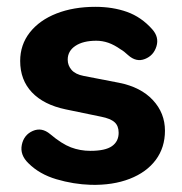

<svg xmlns="http://www.w3.org/2000/svg" viewBox="-20 -520 522 551"><path d="M61.8 -51.3Q36.7 -75.4 42.6 -104.3Q48.5 -133.1 74.2 -144.3Q99.8 -155.4 123.9 -135.2Q157.3 -107 183.6 -97.1Q209.9 -87.1 239.5 -87.1Q282.2 -87.1 301.3 -100.6Q320.5 -114.1 320.5 -139Q320.5 -158.6 309 -169.1Q297.5 -179.7 270.2 -185.1L168.2 -206.2Q105.4 -219.4 71.6 -255Q37.9 -290.6 37.9 -345Q37.9 -391.6 65.6 -426.9Q93.4 -462.2 142.2 -481.3Q191 -500.4 253.7 -500.4Q303.8 -500.4 344.7 -485.8Q385.6 -471.1 416.6 -436.3Q437.1 -413.6 429 -387.1Q420.9 -360.5 395.9 -350.7Q371 -340.8 347.6 -361.8Q335.8 -373 326.1 -378.4Q307.7 -391.4 290.7 -397.3Q273.7 -403.1 256.5 -403.1Q218.6 -403.1 196.5 -388.4Q174.3 -373.7 174.3 -348.8Q174.3 -332.2 185.3 -319.5Q196.3 -306.7 220.2 -302.1L321.4 -282.5Q384 -270.1 418.7 -232.8Q453.4 -195.5 453.4 -144.9Q453.4 -96.6 427 -61.1Q400.6 -25.6 352.2 -6.8Q303.8 12 240.1 10.4Q190.8 8.8 142 -5.6Q93.2 -20 61.8 -51.3Z"/></svg>

Font: SN Pro Thin
Style: Regular
Weight: 200
Designer: Tobias Whetton
Foundry: Supernotes
Version: Version 1.003;Glyphs 3.3 (3324)